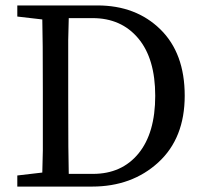

<svg xmlns="http://www.w3.org/2000/svg" viewBox="-20 -689 749 709"><path d="M339.8 -668.9Q481.9 -668.9 572 -580.8Q662.1 -492.7 662.1 -335.7Q662.1 -178.7 564.7 -89.4Q467.3 0 319.8 0H43.9V-41L136.2 -51.8Q138.2 -115.7 138.2 -132.8V-350.6Q138.2 -551.8 136.2 -617.2L43.9 -627.9V-668.9ZM323.2 -46.9Q429.7 -46.9 491.5 -122.3Q553.2 -197.8 553.2 -335.2Q553.2 -472.7 490.5 -547.4Q427.7 -622.1 321.8 -622.1H233.9Q231.9 -557.1 231.9 -541V-318.4Q231.9 -112.8 233.9 -46.9Z"/></svg>

Font: SourceSerifPro-Regular
Style: Regular
Weight: 400
Designer: Frank Grießhammer
Foundry: Adobe Systems Incorporated
Version: Version 1.014;PS Version 1.0;hotconv 1.0.73;makeotf.lib2.5.5